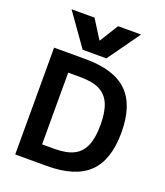

<svg xmlns="http://www.w3.org/2000/svg" viewBox="-175 -1117 1060 1233"><g transform="rotate(20 354.5 -500.0)"><path d="M98 -1000H255L335 -873H337L416 -1000H573L416 -780H254ZM77 0V-730H293Q487 -730 578.5 -641Q670 -552 670 -365Q670 -178 578.5 -89Q487 0 293 0ZM302 -120Q383 -120 432 -144.5Q481 -169 504 -223Q527 -277 527 -365Q527 -454 504 -507.5Q481 -561 432 -585.5Q383 -610 302 -610H217V-120Z"/></g></svg>

Font: M PLUS 1
Style: Bold
Weight: 700
Designer: Coji Morishita
Foundry: UNDERFOREST DESIGN
Version: Version 1.001